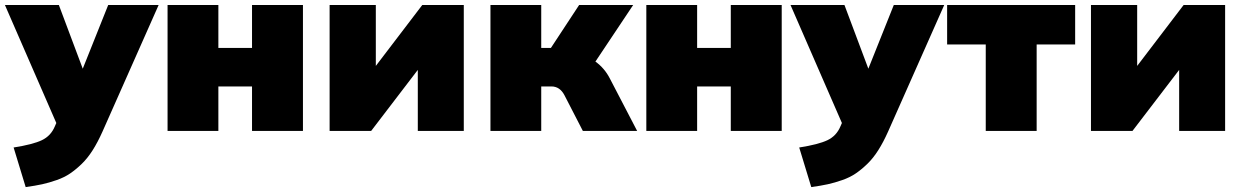

<svg xmlns="http://www.w3.org/2000/svg" viewBox="-38 -530 5032 777"><path d="M65.9 227.1 17.1 66.9Q94.7 54.7 131.3 37.4Q168 20 184.1 -19L189.9 -32.2L-18.1 -509.8H200.2L296.9 -252L399.9 -509.8H604L377 2Q357.9 44.9 337.2 77.6Q316.4 110.4 292.7 133.3Q269 156.2 245.6 172.1Q222.2 188 191.4 198.7Q160.6 209.5 132.8 215.6Q105 221.7 65.9 227.1Z M640.1 0V-509.8H845.7V-335.9H981.9V-509.8H1188V0H981.9V-180.2H845.7V0Z M1295.9 0V-509.8H1482.9V-263.2L1670.9 -509.8H1838.9V0H1652.8V-247.1L1463.9 0Z M1946.8 0V-509.8H2152.3V-335.9H2191.4L2305.7 -509.8H2524.4L2371.6 -280.8Q2408.7 -253.9 2429.7 -212.9L2540.5 0H2320.8L2246.6 -144Q2228 -180.2 2193.4 -180.2H2152.3V0Z M2577.6 0V-509.8H2783.2V-335.9H2919.4V-509.8H3125.5V0H2919.4V-180.2H2783.2V0Z M3245.1 227.1 3196.3 66.9Q3273.9 54.7 3310.5 37.4Q3347.2 20 3363.3 -19L3369.1 -32.2L3161.1 -509.8H3379.4L3476.1 -252L3579.1 -509.8H3783.2L3556.2 2Q3537.1 44.9 3516.4 77.6Q3495.6 110.4 3471.9 133.3Q3448.2 156.2 3424.8 172.1Q3401.4 188 3370.6 198.7Q3339.8 209.5 3312 215.6Q3284.2 221.7 3245.1 227.1Z M3951.2 0V-350.1H3794.9V-509.8H4313V-350.1H4157.2V0Z M4377 0V-509.8H4564V-263.2L4752 -509.8H4919.9V0H4733.9V-247.1L4544.9 0Z"/></svg>

Font: Mulish ExtraBlack
Style: Regular
Weight: 1000
Designer: Vernon Adams
Foundry: Vernon Adams
Version: Version 3.603; ttfautohint (v1.8.3)